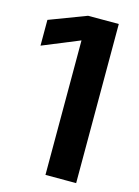

<svg xmlns="http://www.w3.org/2000/svg" viewBox="-125 -910 711 979"><g transform="rotate(15 230.0 -420.0)"><path d="M215 -840H377V0H215V-710L20 -630V-766Z"/></g></svg>

Font: Matangi Black
Style: Regular
Weight: 900
Designer: Prashant Pant
Foundry: The Graphic Ant
Version: Version 3.002